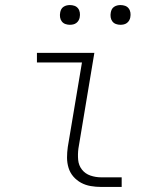

<svg xmlns="http://www.w3.org/2000/svg" viewBox="-20 -739 640 759"><path d="M380 0Q359 0 338.5 -3.5Q318 -7 300.5 -16.5Q283 -26 270 -41Q257 -56 251 -75.5Q245 -95 245 -116Q245 -137 248 -158L304 -492H126V-530H353L290 -152Q287 -129 289 -107Q291 -85 304 -68.5Q317 -52 337.5 -45Q358 -38 380 -38H461V0ZM456 -641Q447 -641 438.5 -644Q430 -647 424.5 -654Q419 -661 417.5 -670.5Q416 -680 418 -690Q419 -696 422 -702Q425 -708 431 -712Q437 -716 443.5 -717.5Q450 -719 456 -719Q466 -719 474.5 -716Q483 -713 488.5 -706Q494 -699 495.5 -689.5Q497 -680 495 -670Q494 -664 490.5 -658Q487 -652 481.5 -648Q476 -644 469.5 -642.5Q463 -641 456 -641ZM256 -641Q247 -641 238.5 -644Q230 -647 224.5 -654Q219 -661 217.5 -670.5Q216 -680 218 -690Q219 -696 222 -702Q225 -708 231 -712Q237 -716 243.5 -717.5Q250 -719 256 -719Q266 -719 274.5 -716Q283 -713 288.5 -706Q294 -699 295.5 -689.5Q297 -680 295 -670Q294 -664 290.5 -658Q287 -652 281.5 -648Q276 -644 269.5 -642.5Q263 -641 256 -641Z"/></svg>

Font: Iosevka Slab XLtEx
Style: Italic
Weight: 200
Width: 7
Italic angle: -9°
Monospace: yes
Designer: Belleve Invis
Foundry: Belleve Invis
Version: Version 11.1.0; ttfautohint (v1.8.3)